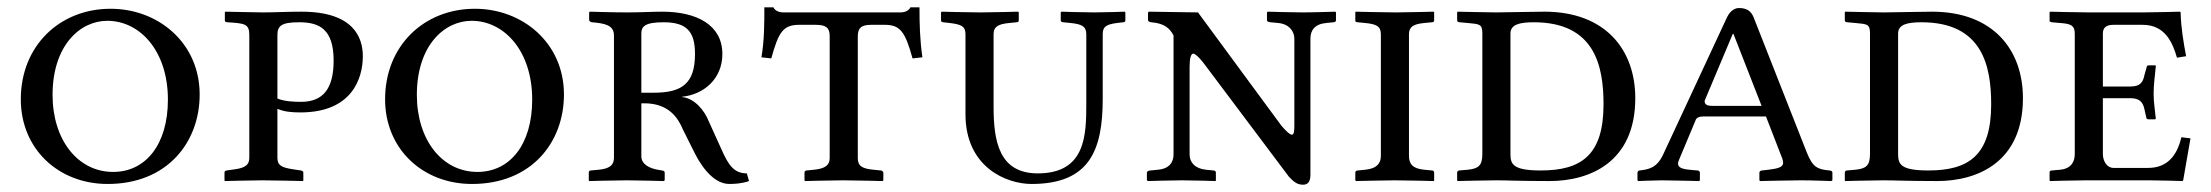

<svg xmlns="http://www.w3.org/2000/svg" viewBox="-20 -494 6057 526"><path d="M274 -437C363 -437 440 -355 440 -221C440 -98 379 -23 290 -23C193 -23 124 -111 124 -234C124 -369 199 -437 274 -437ZM527 -235C527 -377 413 -470 283 -470C144 -470 37 -369 37 -222C37 -86 140 10 275 10C439 10 527 -105 527 -235Z M740 -398C740 -424 752 -433 800 -433C855 -433 894 -414 894 -328C894 -251 865 -215 805 -215C785 -215 760 -216 740 -224ZM663 -62C663 -43 653 -34 622 -30L601 -27C597 -26 595 -25 595 -21V0L596 2C596 2 671 0 699 0C730 0 810 2 810 2L811 0V-21C811 -25 808 -26 804 -27L784 -30C752 -35 740 -40 740 -62V-196C758 -188 778 -186 803 -186C945 -186 974 -280 974 -340C974 -392 948 -462 806 -462C769 -462 729 -460 701 -460C672 -460 613 -462 598 -462L596 -461V-438C596 -436 597 -433 603 -433C650 -430 663 -429 663 -398Z M1272 -437C1361 -437 1438 -355 1438 -221C1438 -98 1377 -23 1288 -23C1191 -23 1122 -111 1122 -234C1122 -369 1197 -437 1272 -437ZM1525 -235C1525 -377 1411 -470 1281 -470C1142 -470 1035 -369 1035 -222C1035 -86 1138 10 1273 10C1437 10 1525 -105 1525 -235Z M1884 -346C1884 -264 1847 -240 1771 -240H1737V-402C1737 -421 1746 -433 1798 -433C1862 -433 1884 -407 1884 -346ZM1662 -62C1662 -42 1651 -32 1620 -29L1599 -27C1595 -27 1593 -25 1593 -21V0L1594 2C1594 2 1670 0 1698 0C1728 0 1798 2 1798 2L1801 0V-21C1801 -25 1798 -26 1794 -27L1782 -29C1759 -33 1737 -44 1737 -66V-211H1745C1813 -211 1838 -170 1851 -139L1881 -79C1895 -50 1930 10 1978 10C1991 10 2013 9 2032 2L2026 -19C1990 -19 1975 -43 1956 -86L1922 -161C1910 -192 1882 -225 1849 -228V-229C1907 -235 1959 -277 1959 -346C1959 -425 1890 -462 1794 -462C1769 -462 1735 -460 1698 -460C1658 -460 1596 -462 1596 -462L1594 -460V-439C1594 -437 1598 -433 1602 -433C1635 -430 1662 -426 1662 -397Z M2404 -426C2447 -426 2460 -406 2480 -334L2507 -337C2500 -385 2499 -430 2499 -474H2474C2472 -468 2463 -460 2447 -460H2126C2110 -460 2101 -468 2099 -474H2074C2074 -430 2074 -384 2066 -337L2093 -334C2113 -406 2125 -426 2170 -426H2215C2244 -426 2253 -417 2253 -395V-61C2253 -41 2240 -32 2210 -29L2190 -27C2186 -27 2184 -24 2184 -21V0L2185 2C2185 2 2262 0 2290 0C2320 0 2398 2 2398 2L2400 0V-21C2400 -24 2396 -27 2393 -27L2373 -29C2342 -32 2330 -39 2330 -61V-394C2330 -417 2339 -426 2367 -426Z M2806 10C2967 10 3001 -85 3001 -224V-400C3001 -420 3009 -427 3040 -431L3057 -433C3061 -433 3063 -435 3063 -438V-460L3061 -462C3061 -462 3006 -460 2978 -460C2948 -460 2888 -462 2888 -462L2886 -460V-438C2886 -435 2889 -433 2893 -433L2913 -431C2943 -428 2956 -422 2956 -400V-211C2956 -125 2955 -19 2823 -19C2716 -19 2702 -109 2702 -202V-400C2702 -420 2713 -428 2745 -431L2765 -433C2769 -433 2771 -435 2771 -438V-460L2769 -462C2769 -462 2694 -460 2666 -460C2635 -460 2560 -462 2560 -462L2558 -460V-438C2558 -435 2561 -433 2564 -433L2582 -431C2614 -427 2625 -422 2625 -400V-181C2625 -36 2737 10 2806 10Z M3570 -388C3570 -410 3581 -428 3613 -431L3633 -433C3637 -433 3640 -435 3640 -438V-461L3637 -462C3637 -462 3579 -460 3548 -460C3521 -460 3453 -462 3453 -462L3451 -460V-438C3451 -435 3457 -433 3461 -433L3482 -431C3512 -428 3526 -408 3526 -388V-151C3526 -134 3525 -125 3519 -125C3514 -125 3505 -133 3491 -149L3262 -460L3127 -462L3125 -459V-439C3125 -435 3131 -433 3134 -433C3172 -430 3185 -415 3195 -397V-71C3195 -52 3186 -32 3152 -29L3132 -27C3128 -27 3122 -25 3122 -21V0L3125 2C3125 2 3191 0 3218 0C3249 0 3310 2 3310 2L3311 0V-21C3311 -25 3308 -27 3304 -27L3284 -29C3254 -32 3239 -49 3239 -71V-312C3239 -335 3243 -347 3249 -347C3254 -347 3263 -339 3276 -323L3511 -10C3526 6 3535 12 3550 12C3562 12 3570 5 3570 -15Z M3840 -400C3840 -420 3851 -428 3882 -431L3903 -433C3907 -433 3909 -435 3909 -438V-460L3908 -462C3908 -462 3831 -460 3804 -460C3773 -460 3694 -462 3694 -462L3693 -460V-437C3693 -434 3696 -433 3700 -433L3720 -431C3751 -428 3763 -422 3763 -400V-67C3763 -48 3753 -32 3720 -29L3700 -27C3696 -27 3693 -25 3693 -21V0L3695 2C3695 2 3773 0 3801 0C3832 0 3908 2 3908 2L3909 0V-21C3909 -25 3906 -27 3903 -27L3882 -29C3850 -32 3840 -45 3840 -67Z M3972 -21V0L3973 2C3973 2 4049 0 4079 0C4110 0 4145 2 4225 2C4336 2 4460 -50 4460 -225C4460 -358 4378 -462 4211 -462C4185 -462 4098 -460 4079 -460C4061 -460 3973 -462 3973 -462L3972 -460V-438C3972 -435 3975 -433 3979 -433L4001 -431C4034 -428 4041 -428 4041 -402V-72C4041 -41 4031 -32 4001 -29L3978 -27C3974 -27 3972 -24 3972 -21ZM4118 -72V-402C4118 -427 4143 -433 4182 -433C4350 -433 4373 -312 4373 -208C4373 -68 4311 -27 4201 -27C4125 -27 4118 -44 4118 -72Z M4625 -164C4627 -171 4634 -175 4647 -175H4818L4863 -59C4864 -55 4865 -51 4865 -48C4865 -35 4848 -32 4825 -29L4807 -27C4803 -27 4800 -24 4800 -21V0L4802 2C4802 2 4886 0 4914 0C4944 0 4997 2 4997 2L5000 0V-21C5000 -24 4999 -26 4992 -27C4959 -30 4946 -36 4930 -76L4784 -447C4777 -464 4765 -472 4744 -472C4735 -472 4721 -467 4711 -446L4536 -70C4519 -34 4497 -30 4472 -27C4469 -27 4466 -24 4466 -21V0L4468 2C4468 2 4513 0 4533 0C4552 0 4635 2 4635 2L4637 0V-21C4637 -24 4634 -27 4631 -27L4618 -28C4593 -30 4577 -33 4577 -46C4577 -49 4579 -54 4581 -59ZM4806 -204H4670C4650 -204 4650 -213 4650 -218L4727 -401H4729Z M5034 -21V0L5035 2C5035 2 5111 0 5141 0C5172 0 5207 2 5287 2C5398 2 5522 -50 5522 -225C5522 -358 5440 -462 5273 -462C5247 -462 5160 -460 5141 -460C5123 -460 5035 -462 5035 -462L5034 -460V-438C5034 -435 5037 -433 5041 -433L5063 -431C5096 -428 5103 -428 5103 -402V-72C5103 -41 5093 -32 5063 -29L5040 -27C5036 -27 5034 -24 5034 -21ZM5180 -72V-402C5180 -427 5205 -433 5244 -433C5412 -433 5435 -312 5435 -208C5435 -68 5373 -27 5263 -27C5187 -27 5180 -44 5180 -72Z M5870 0C5900 0 5959 2 5959 2L5961 0L5981 -115L5956 -118C5944 -66 5916 -34 5865 -34H5770C5752 -34 5741 -53 5741 -72V-225H5816C5842 -225 5851 -214 5855 -194L5860 -172C5860 -169 5862 -167 5867 -167H5884L5886 -169C5884 -192 5880 -213 5880 -238C5880 -262 5884 -290 5886 -312C5886 -314 5886 -315 5884 -315H5867C5863 -315 5861 -313 5861 -310L5855 -289C5851 -269 5844 -257 5816 -257H5741V-402C5741 -419 5751 -426 5770 -426H5850C5914 -426 5933 -373 5944 -336L5969 -340C5962 -378 5955 -417 5954 -460L5952 -462C5952 -462 5881 -460 5851 -460H5704C5674 -460 5596 -462 5596 -462L5595 -460V-437C5595 -436 5595 -434 5601 -433L5624 -431C5652 -429 5664 -425 5664 -402V-72C5664 -52 5655 -32 5624 -29L5601 -27C5596 -27 5595 -24 5595 -22V0L5596 2C5596 2 5665 0 5695 0Z"/></svg>

Font: Linux Libertine O C
Style: Regular
Weight: 400
Designer: Philipp H. Poll
Foundry: Philipp H. Poll
Version: Version 4.0.3